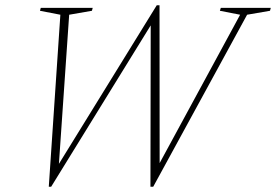

<svg xmlns="http://www.w3.org/2000/svg" viewBox="-20 -700 1050 730"><path d="M893 -644 816 -659 819.5 -670H1009.5L1006.5 -659L919.5 -644L562.5 10H552L553 -603.5L174.5 10H165.5L209.5 -644L132 -659L135 -670H332.5L329.5 -659L243 -644L204 -77L576 -680H586.5L587 -80Z"/></svg>

Font: Newsreader 16pt ExtraLight
Style: Italic
Weight: 275
Italic angle: -17°
Designer: Hugues Gentile
Foundry: Production Type
Version: Version 1.003; ttfautohint (v1.8.3)